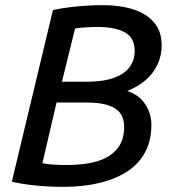

<svg xmlns="http://www.w3.org/2000/svg" viewBox="-20 -720 675 747"><path d="M226 7Q173 7 121.5 2Q70 -3 26 -13L186 -681Q228 -690 280 -695Q332 -700 380 -700Q447 -700 498.5 -683.5Q550 -667 579.5 -632.5Q609 -598 609 -544Q609 -505 593.5 -470.5Q578 -436 548 -409.5Q518 -383 475 -366Q521 -351 545 -314.5Q569 -278 569 -235Q569 -173 544.5 -127.5Q520 -82 474.5 -52.5Q429 -23 366 -8Q303 7 226 7ZM239 -78Q280 -78 320 -84Q360 -90 392 -106Q424 -122 443.5 -151.5Q463 -181 463 -227Q463 -258 448.5 -278.5Q434 -299 402.5 -310Q371 -321 320 -321H200L145 -85Q164 -81 189 -79.5Q214 -78 239 -78ZM221 -402H316Q382 -402 424 -417.5Q466 -433 485 -460Q504 -487 504 -521Q504 -573 466 -594Q428 -615 361 -615Q337 -615 312.5 -613.5Q288 -612 272 -609Z"/></svg>

Font: Ubuntu Sans Medium
Style: Italic
Weight: 500
Italic angle: -13.5°
Designer: Dalton Maag Ltd
Foundry: Dalton Maag Ltd
Version: Version 1.006